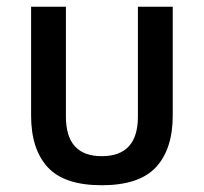

<svg xmlns="http://www.w3.org/2000/svg" viewBox="-20 -537 603 568"><path d="M281 11Q170 11 121 -42.5Q72 -96 72 -195V-517H175V-192Q175 -75 281 -75Q388 -75 388 -192V-517H491V-195Q491 -96 441.5 -42.5Q392 11 281 11Z"/></svg>

Font: Noto Sans Thai UI SemCond Med
Style: Regular
Weight: 500
Width: 4
Designer: Monotype Design Team
Foundry: Monotype Imaging Inc.
Version: Version 2.000; ttfautohint (v1.8.4.7-5d5b)